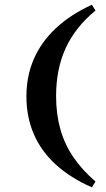

<svg xmlns="http://www.w3.org/2000/svg" viewBox="-20 -651 454 825"><path d="M375 154Q283.1 113.7 220.2 56.5Q157.3 -0.8 125.4 -74.6Q93.5 -148.4 93.5 -236.3Q93.5 -324.2 125.4 -397.6Q157.3 -471 220.2 -529.8Q283.1 -588.7 375 -630.6L390.3 -605.6Q304 -534.7 262.5 -444.8Q221 -354.8 221 -237.9Q221 -161.3 239.1 -96.4Q257.3 -31.5 295.2 24.2Q333.1 79.8 390.3 129Z"/></svg>

Font: Playfair 9pt Black
Style: Regular
Weight: 900
Designer: Claus Eggers Sørensen
Foundry: Claus Eggers Sørensen
Version: Version 2.203